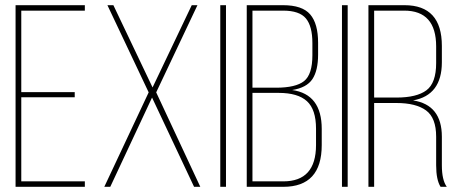

<svg xmlns="http://www.w3.org/2000/svg" viewBox="-20 -720 1780 740"><path d="M62 -365H268V-345H62V-21H307V0H40V-700H307V-679H62Z M728 0 566 -344 405 0H382L553 -364L394 -700H417L568 -383L719 -700H741L582 -364L752 0Z M829 -700H851V0H829Z M931 -700H1071Q1145 -700 1175.5 -664.5Q1206 -629 1206 -555V-510Q1206 -448 1184 -415Q1162 -382 1106 -373Q1220 -357 1220 -223V-161Q1220 0 1072 0H931ZM953 -382H1044Q1120 -382 1152 -407.5Q1184 -433 1184 -507V-554Q1184 -619 1159 -649Q1134 -679 1071 -679H953ZM953 -21H1072Q1198 -21 1198 -161V-224Q1198 -298 1163 -330Q1128 -362 1054 -362H953Z M1298 -700H1320V0H1298Z M1400 -700H1539Q1683 -700 1683 -543V-480Q1683 -353 1572 -333Q1683 -316 1683 -193V-83Q1683 -26 1702 0H1678Q1661 -27 1661 -83V-193Q1661 -266 1622 -294.5Q1583 -323 1508 -323H1422V0H1400ZM1422 -344H1508Q1586 -344 1623.5 -372Q1661 -400 1661 -477V-541Q1661 -679 1538 -679H1422Z"/></svg>

Font: Bebas Neue Light
Style: Regular
Weight: 300
Designer: Ryoichi Tsunekawa
Foundry: Ryoichi Tsunekawa
Version: Version 1.003;PS 001.003;hotconv 1.0.70;makeotf.lib2.5.58329